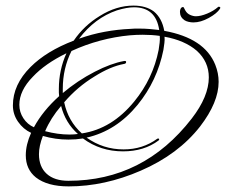

<svg xmlns="http://www.w3.org/2000/svg" viewBox="-20 -639 806 685"><path d="M225 26Q149 26 108 -6Q72 -35 72 -85Q72 -123 91 -165Q63 -178 44.5 -204.5Q26 -231 26 -263Q26 -337 89 -400Q146 -457 243 -494Q280 -548 336 -582Q395 -619 456 -619Q501 -619 529 -598Q558 -574 566 -529Q710 -503 748 -408Q760 -378 760 -347Q760 -274 694 -188Q616 -88 482 -30Q353 26 225 26ZM262 -501Q307 -517 353 -525.5Q399 -534 445 -536Q453 -537 461.5 -537Q470 -537 477 -537Q496 -537 514 -535.5Q532 -534 548 -532Q536 -613 458 -613Q433 -613 397 -602Q318 -575 262 -501ZM272 -163Q379 -179 459 -277Q526 -359 546 -461Q548 -474 549.5 -486.5Q551 -499 550 -511Q536 -513 520.5 -514Q505 -515 489 -515Q478 -515 466.5 -514.5Q455 -514 443 -513Q390 -508 337.5 -494Q285 -480 235 -457Q204 -395 204 -322V-307Q256 -351 318 -383Q347 -398 373 -407.5Q399 -417 421 -421Q430 -423 430 -418Q430 -412 423 -411Q374 -402 317 -366Q256 -329 209 -274Q223 -207 272 -163ZM224 6Q492 6 664 -216Q725 -295 725 -363Q725 -419 682 -458Q639 -495 567 -508Q568 -497 566.5 -485.5Q565 -474 563 -461Q552 -406 529 -357Q506 -308 471 -265Q395 -172 289 -148Q348 -106 421 -106Q489 -106 541 -144L544 -145Q546 -145 548 -143Q548 -140 546 -138Q494 -99 419 -99Q338 -99 276 -145Q263 -143 250.5 -142Q238 -141 224 -141Q178 -141 133 -154Q119 -118 119 -89Q119 -44 146.5 -19Q174 6 224 6ZM101 -185Q133 -244 191 -296Q190 -302 190 -308.5Q190 -315 190 -322Q190 -389 217 -449Q141 -412 97 -365Q49 -316 49 -265Q49 -239 63.5 -217Q78 -195 101 -185ZM228 -159Q236 -159 243.5 -159.5Q251 -160 258 -161Q213 -201 198 -261Q161 -218 141 -171Q186 -159 228 -159ZM670 -559Q662 -559 653 -561Q644 -563 638 -567Q622 -578 622 -597Q622 -604 625 -609Q628 -614 634 -614Q635 -614 641 -602Q647 -591 658 -586Q669 -581 679 -581Q696 -581 719 -590.5Q742 -600 758 -614Q759 -615 761 -615Q763 -615 765 -613.5Q767 -612 765 -608Q754 -591 725 -575Q696 -559 670 -559Z"/></svg>

Font: Passions Conflict
Style: Regular
Weight: 400
Designer: Robert E. Leuschke
Foundry: Robert E. Leuschke
Version: Version 1.010; ttfautohint (v1.8.3)